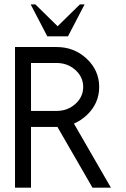

<svg xmlns="http://www.w3.org/2000/svg" viewBox="-20 -860 577 880"><path d="M239.3 -351.6Q290 -351.6 325.7 -383.8Q361.3 -416 361.3 -461.4Q361.3 -506.8 325.7 -539.1Q290 -571.3 239.3 -571.3H122.1V-351.6ZM488.3 0H403.8L243.2 -278.3H122.1V0H48.8V-644.5H239.3Q320.3 -644.5 377.4 -590.8Q434.6 -537.1 434.6 -461.4Q434.6 -385.7 377.4 -332Q350.6 -307.1 318.8 -293.5ZM291.5 -693.4H196.8L120.6 -839.8H142.1L244.1 -739.7L346.2 -839.8H367.7Z"/></svg>

Font: Catrinity
Style: Regular
Weight: 400
Designer: Alexander Lange
Foundry: High-Logic / Made with FontCreator
Version: Version 2.090;May 20, 2024;FontCreator 15.0.0.2974 64-bit